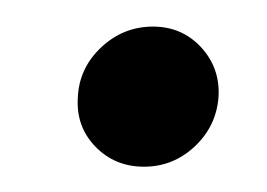

<svg xmlns="http://www.w3.org/2000/svg" viewBox="-20 -420 206 148"><path d="M91 -291.5Q68.5 -291.5 53.5 -307Q38.5 -322.5 40 -345Q41 -367.5 58 -383.5Q75 -399.5 98 -399.5Q120 -399.5 134.8 -383.8Q149.5 -368 148.5 -346Q147 -323 130.2 -307.2Q113.5 -291.5 91 -291.5Z"/></svg>

Font: Anybody
Style: Italic
Weight: 400
Italic angle: -10°
Designer: Tyler Finck
Foundry: Etcetera Type Company
Version: Version 1.010; ttfautohint (v1.8.3) -l 8 -r 50 -G 200 -x 14 